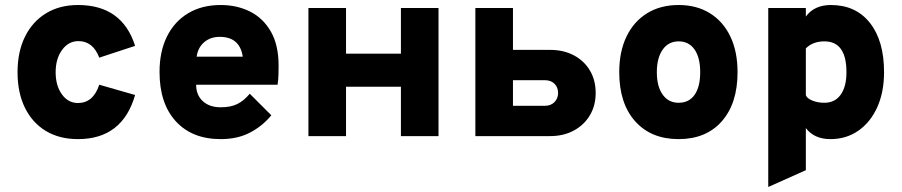

<svg xmlns="http://www.w3.org/2000/svg" viewBox="-20 -543 3597 766"><path d="M291 12Q217 12 163 -20.5Q109 -53 79.5 -113Q50 -173 50 -255Q50 -336.5 79.8 -396.8Q109.5 -457 163.8 -490Q218 -523 291 -523Q467.5 -523 519 -360L376 -313Q351 -379 293 -379Q253.5 -379 227.8 -344Q202 -309 202 -255Q202 -201 227 -166.5Q252 -132 291 -132Q352 -132 376 -205L519 -164Q468.5 12 291 12Z M860.5 12Q746.5 12 681.5 -59Q616.5 -130 616.5 -256Q616.5 -337.5 646.2 -397.5Q676 -457.5 730.8 -490.2Q785.5 -523 860.5 -523Q925.5 -523 977.8 -496.8Q1030 -470.5 1060.8 -416.8Q1091.5 -363 1091.5 -281Q1091.5 -267 1091 -246.2Q1090.5 -225.5 1087.5 -205H762.5Q762.5 -164 789 -139.5Q815.5 -115 860.5 -115Q899.5 -115 925.8 -127.5Q952 -140 976.5 -169L1062.5 -83Q1026.5 -39.5 977 -13.8Q927.5 12 860.5 12ZM764.5 -317H948.5Q936.5 -396 856.5 -396Q820 -396 795 -375Q770 -354 764.5 -317Z M1210.5 0V-511H1360.5V-329H1579.5V-511H1729.5V0H1579.5V-197H1360.5V0Z M1876.5 0V-511H2026.5V-344H2174.5Q2228.5 -344 2269.5 -322.2Q2310.5 -300.5 2333.5 -261.8Q2356.5 -223 2356.5 -172Q2356.5 -121.5 2333.2 -82.8Q2310 -44 2269 -22Q2228 0 2174.5 0ZM2026.5 -121H2154.5Q2178 -121 2192.2 -135.8Q2206.5 -150.5 2206.5 -172Q2206.5 -194.5 2192.2 -208.8Q2178 -223 2154.5 -223H2026.5Z M2687.5 12Q2577.5 12 2514 -59.2Q2450.5 -130.5 2450.5 -255Q2450.5 -337 2479.5 -397.2Q2508.5 -457.5 2561.8 -490.2Q2615 -523 2687.5 -523Q2759.5 -523 2812.2 -490.2Q2865 -457.5 2893.8 -397.5Q2922.5 -337.5 2922.5 -255Q2922.5 -130.5 2859.8 -59.2Q2797 12 2687.5 12ZM2687.5 -133Q2729 -133 2751.2 -164.8Q2773.5 -196.5 2773.5 -255Q2773.5 -313.5 2750.8 -345.8Q2728 -378 2687.5 -378Q2647 -378 2623.8 -345Q2600.5 -312 2600.5 -255Q2600.5 -198 2623.8 -165.5Q2647 -133 2687.5 -133Z M3045 203V-511H3195V-477Q3228.5 -523 3295 -523Q3394 -523 3450.5 -451.8Q3507 -380.5 3507 -255Q3507 -175.5 3480 -115.5Q3453 -55.5 3404.8 -21.8Q3356.5 12 3293 12Q3228.5 12 3195 -32V136ZM3269 -133Q3311 -133 3334 -165.2Q3357 -197.5 3357 -255Q3357 -378 3269 -378Q3223 -378 3195 -350V-163Q3199.5 -150.5 3220.8 -141.8Q3242 -133 3269 -133Z"/></svg>

Font: Overpass Black
Style: Regular
Weight: 900
Designer: Delve Withrington, Dave Bailey, Thomas Jockin
Foundry: Delve Fonts LLC
Version: Version 4.000; ttfautohint (v1.8.3)